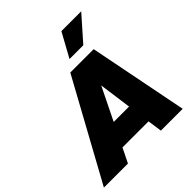

<svg xmlns="http://www.w3.org/2000/svg" viewBox="-274 -1057 1220 1220"><g transform="rotate(-45 336.0 -447.0)"><path d="M-40 0 326 -668H536L668 0H472L458 -97H224L176 0ZM299 -251H437L407 -471ZM383 -732 472 -894H650L507 -732Z"/></g></svg>

Font: Gantari Black
Style: Italic
Weight: 900
Italic angle: -10°
Version: Version 1.000